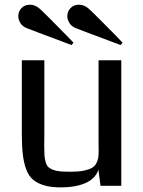

<svg xmlns="http://www.w3.org/2000/svg" viewBox="-20 -793 611 820"><path d="M58.1 0ZM498 0.5H409.2L400.4 -68.4Q387.7 -29.8 345 -11.2Q302.2 7.3 240.7 7.3Q198.7 7.3 169.9 -1Q141.1 -9.3 121.8 -25.1Q102.5 -41 92 -69.6Q81.5 -98.1 77.4 -133.5Q73.2 -168.9 73.2 -221.7V-535.6H169.4V-224.6Q169.4 -213.9 169.2 -195.6Q168.9 -177.2 168.9 -169.9Q168.9 -144 169.9 -129.4Q170.9 -114.7 175 -100.6Q179.2 -86.4 186 -79.8Q192.9 -73.2 206.5 -67.9Q220.2 -62.5 238 -61Q255.9 -59.6 283.7 -59.6Q314.9 -59.6 336.9 -64Q358.9 -68.4 371.6 -75.4Q384.3 -82.5 390.9 -94.7Q397.5 -106.9 399.4 -118.7Q401.4 -130.4 401.4 -147.9Q401.4 -153.8 401.1 -167Q400.9 -180.2 400.9 -187V-535.6H498ZM358.9 -755.9Q367.2 -749 403.3 -712.9Q439.5 -676.8 471.7 -644L503.4 -610.8L495.1 -600.6L449.7 -617.7Q404.3 -634.8 356 -652.8Q307.6 -670.9 302.2 -673.3Q285.2 -680.7 276.4 -694.8Q267.6 -709 267.6 -724.1Q267.6 -744.1 281.2 -758.5Q294.9 -772.9 317.9 -772.9Q339.4 -772.9 358.9 -755.9ZM149.4 -755.9Q157.7 -749 193.8 -712.9Q230 -676.8 261.7 -644L293.9 -610.8L285.6 -600.6L240.2 -617.7Q194.8 -634.8 146.5 -652.8Q98.1 -670.9 92.8 -673.3Q75.7 -680.7 66.9 -694.8Q58.1 -709 58.1 -724.1Q58.1 -744.1 71.8 -758.5Q85.4 -772.9 108.4 -772.9Q129.9 -772.9 149.4 -755.9Z"/></svg>

Font: Coda
Style: Regular
Weight: 400
Designer: vernon adams
Foundry: vernon adams
Version: Version 2.000; ttfautohint (v0.8) -r 50 -G 200 -x